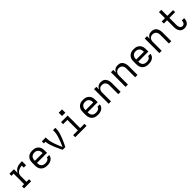

<svg xmlns="http://www.w3.org/2000/svg" viewBox="588 -2776 4825 4825"><g transform="rotate(-45 3000.0 -363.5)"><path d="M80 0V-74H157V-447H80V-520H240V-385Q255 -419 281 -446.5Q307 -474 340.5 -490.5Q374 -507 411 -513.5Q448 -520 486 -520H527V-375H444V-446Q426 -444 407.5 -441Q389 -438 371.5 -432.5Q354 -427 337 -419.5Q320 -412 304.5 -401.5Q289 -391 276.5 -377.5Q264 -364 255.5 -347.5Q247 -331 243.5 -312.5Q240 -294 240 -276V-74H332V0Z M902 8Q873 8 843.5 3Q814 -2 787.5 -15Q761 -28 739.5 -48.5Q718 -69 704.5 -95.5Q691 -122 685.5 -151Q680 -180 680 -210V-310Q680 -339 685 -368.5Q690 -398 703.5 -424Q717 -450 738.5 -471Q760 -492 786 -505Q812 -518 841.5 -523Q871 -528 900 -528Q929 -528 958.5 -523Q988 -518 1014 -505Q1040 -492 1061.5 -471Q1083 -450 1096.5 -424Q1110 -398 1115 -368.5Q1120 -339 1120 -310V-223H763V-210Q763 -191 766 -172Q769 -153 777 -136Q785 -119 798.5 -104.5Q812 -90 828.5 -81.5Q845 -73 864 -69.5Q883 -66 902 -66Q924 -66 945 -69Q966 -72 985.5 -81Q1005 -90 1019 -107Q1033 -124 1035 -146H1118Q1116 -121 1106.5 -98Q1097 -75 1081 -56.5Q1065 -38 1044 -25Q1023 -12 999.5 -4.5Q976 3 951.5 5.5Q927 8 902 8ZM763 -297H1037V-310Q1037 -329 1034 -347.5Q1031 -366 1023 -383.5Q1015 -401 1002.5 -415Q990 -429 973 -438Q956 -447 937.5 -451Q919 -455 900 -455Q881 -455 862.5 -451Q844 -447 827 -438Q810 -429 797.5 -415Q785 -401 777 -383.5Q769 -366 766 -347.5Q763 -329 763 -310Z M1452 0Q1435 -36 1417.5 -71.5Q1400 -107 1384 -143.5Q1368 -180 1353 -217Q1338 -254 1325 -292Q1312 -330 1302 -368.5Q1292 -407 1289 -447H1232V-520H1371V-468Q1371 -432 1378.5 -396.5Q1386 -361 1395.5 -326Q1405 -291 1417 -257Q1429 -223 1442 -189.5Q1455 -156 1469 -122.5Q1483 -89 1498 -56L1500 -59L1502 -56L1504 -62Q1519 -95 1532.5 -127.5Q1546 -160 1559 -193.5Q1572 -227 1583.5 -260.5Q1595 -294 1605 -328Q1615 -362 1622 -397Q1629 -432 1629 -468V-520H1712V-468Q1712 -426 1702 -385.5Q1692 -345 1679 -305.5Q1666 -266 1651 -227.5Q1636 -189 1619 -150.5Q1602 -112 1584 -74.5Q1566 -37 1548 0Z M1899 0V-74H2067V-447H1915V-520H2149V-74H2301V0ZM2041 -611V-729H2159V-611Z M2702 8Q2673 8 2643.5 3Q2614 -2 2587.5 -15Q2561 -28 2539.5 -48.5Q2518 -69 2504.5 -95.5Q2491 -122 2485.5 -151Q2480 -180 2480 -210V-310Q2480 -339 2485 -368.5Q2490 -398 2503.5 -424Q2517 -450 2538.5 -471Q2560 -492 2586 -505Q2612 -518 2641.5 -523Q2671 -528 2700 -528Q2729 -528 2758.5 -523Q2788 -518 2814 -505Q2840 -492 2861.5 -471Q2883 -450 2896.5 -424Q2910 -398 2915 -368.5Q2920 -339 2920 -310V-223H2563V-210Q2563 -191 2566 -172Q2569 -153 2577 -136Q2585 -119 2598.5 -104.5Q2612 -90 2628.5 -81.5Q2645 -73 2664 -69.5Q2683 -66 2702 -66Q2724 -66 2745 -69Q2766 -72 2785.5 -81Q2805 -90 2819 -107Q2833 -124 2835 -146H2918Q2916 -121 2906.5 -98Q2897 -75 2881 -56.5Q2865 -38 2844 -25Q2823 -12 2799.5 -4.5Q2776 3 2751.5 5.5Q2727 8 2702 8ZM2563 -297H2837V-310Q2837 -329 2834 -347.5Q2831 -366 2823 -383.5Q2815 -401 2802.5 -415Q2790 -429 2773 -438Q2756 -447 2737.5 -451Q2719 -455 2700 -455Q2681 -455 2662.5 -451Q2644 -447 2627 -438Q2610 -429 2597.5 -415Q2585 -401 2577 -383.5Q2569 -366 2566 -347.5Q2563 -329 2563 -310Z M3088 0V-520H3171V-424Q3181 -448 3197 -468.5Q3213 -489 3234 -502.5Q3255 -516 3280.5 -522Q3306 -528 3332 -528Q3358 -528 3384.5 -521.5Q3411 -515 3433 -500Q3455 -485 3471 -462.5Q3487 -440 3496 -415Q3505 -390 3508.5 -363.5Q3512 -337 3512 -310V0H3429V-310Q3429 -328 3426.5 -346.5Q3424 -365 3417 -382Q3410 -399 3398 -413.5Q3386 -428 3370.5 -437.5Q3355 -447 3336.5 -451Q3318 -455 3300 -455Q3282 -455 3263.5 -451Q3245 -447 3229.5 -437.5Q3214 -428 3202 -413.5Q3190 -399 3183 -382Q3176 -365 3173.5 -346.5Q3171 -328 3171 -310V0Z M3688 0V-520H3771V-424Q3781 -448 3797 -468.5Q3813 -489 3834 -502.5Q3855 -516 3880.5 -522Q3906 -528 3932 -528Q3958 -528 3984.5 -521.5Q4011 -515 4033 -500Q4055 -485 4071 -462.5Q4087 -440 4096 -415Q4105 -390 4108.5 -363.5Q4112 -337 4112 -310V0H4029V-310Q4029 -328 4026.5 -346.5Q4024 -365 4017 -382Q4010 -399 3998 -413.5Q3986 -428 3970.5 -437.5Q3955 -447 3936.5 -451Q3918 -455 3900 -455Q3882 -455 3863.5 -451Q3845 -447 3829.5 -437.5Q3814 -428 3802 -413.5Q3790 -399 3783 -382Q3776 -365 3773.5 -346.5Q3771 -328 3771 -310V0Z M4502 8Q4473 8 4443.5 3Q4414 -2 4387.5 -15Q4361 -28 4339.5 -48.5Q4318 -69 4304.5 -95.5Q4291 -122 4285.5 -151Q4280 -180 4280 -210V-310Q4280 -339 4285 -368.5Q4290 -398 4303.5 -424Q4317 -450 4338.5 -471Q4360 -492 4386 -505Q4412 -518 4441.5 -523Q4471 -528 4500 -528Q4529 -528 4558.5 -523Q4588 -518 4614 -505Q4640 -492 4661.5 -471Q4683 -450 4696.5 -424Q4710 -398 4715 -368.5Q4720 -339 4720 -310V-223H4363V-210Q4363 -191 4366 -172Q4369 -153 4377 -136Q4385 -119 4398.5 -104.5Q4412 -90 4428.5 -81.5Q4445 -73 4464 -69.5Q4483 -66 4502 -66Q4524 -66 4545 -69Q4566 -72 4585.5 -81Q4605 -90 4619 -107Q4633 -124 4635 -146H4718Q4716 -121 4706.5 -98Q4697 -75 4681 -56.5Q4665 -38 4644 -25Q4623 -12 4599.5 -4.5Q4576 3 4551.5 5.5Q4527 8 4502 8ZM4363 -297H4637V-310Q4637 -329 4634 -347.5Q4631 -366 4623 -383.5Q4615 -401 4602.5 -415Q4590 -429 4573 -438Q4556 -447 4537.5 -451Q4519 -455 4500 -455Q4481 -455 4462.5 -451Q4444 -447 4427 -438Q4410 -429 4397.5 -415Q4385 -401 4377 -383.5Q4369 -366 4366 -347.5Q4363 -329 4363 -310Z M4888 0V-520H4971V-424Q4981 -448 4997 -468.5Q5013 -489 5034 -502.5Q5055 -516 5080.5 -522Q5106 -528 5132 -528Q5158 -528 5184.5 -521.5Q5211 -515 5233 -500Q5255 -485 5271 -462.5Q5287 -440 5296 -415Q5305 -390 5308.5 -363.5Q5312 -337 5312 -310V0H5229V-310Q5229 -328 5226.5 -346.5Q5224 -365 5217 -382Q5210 -399 5198 -413.5Q5186 -428 5170.5 -437.5Q5155 -447 5136.5 -451Q5118 -455 5100 -455Q5082 -455 5063.5 -451Q5045 -447 5029.5 -437.5Q5014 -428 5002 -413.5Q4990 -399 4983 -382Q4976 -365 4973.5 -346.5Q4971 -328 4971 -310V0Z M5780 8Q5754 8 5729 1.5Q5704 -5 5683 -19.5Q5662 -34 5647 -56Q5632 -78 5623.5 -102Q5615 -126 5612 -151.5Q5609 -177 5609 -203V-446H5493V-520H5609V-735H5692V-520H5896V-447H5692V-203Q5692 -188 5693 -172.5Q5694 -157 5698 -142.5Q5702 -128 5708.5 -113.5Q5715 -99 5725 -88Q5735 -77 5750 -71.5Q5765 -66 5780 -66Q5800 -66 5818 -74.5Q5836 -83 5847 -99.5Q5858 -116 5862.5 -135.5Q5867 -155 5867 -175V-181H5950V-171Q5950 -148 5945.5 -125Q5941 -102 5931 -80.5Q5921 -59 5905.5 -41.5Q5890 -24 5869.5 -12.5Q5849 -1 5826 3.5Q5803 8 5780 8Z"/></g></svg>

Font: Nova
Style: Regular
Weight: 400
Monospace: yes
Designer: Belleve Invis
Foundry: Belleve Invis
Version: Version 24.1.4; ttfautohint (v1.8.4)